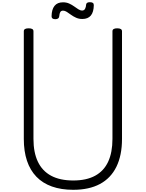

<svg xmlns="http://www.w3.org/2000/svg" viewBox="-20 -1711 1329 1750"><path d="M647 19Q538 19 453.5 -11Q369 -41 312 -100Q255 -159 226 -245.5Q197 -332 197 -445V-1426Q197 -1440 208 -1446.5Q219 -1453 241 -1453Q263 -1453 274 -1446.5Q285 -1440 285 -1426V-445Q285 -322 325 -237.5Q365 -153 445.5 -109.5Q526 -66 648 -66Q768 -66 847.5 -109.5Q927 -153 966 -237.5Q1005 -322 1005 -445V-1426Q1005 -1440 1016 -1446.5Q1027 -1453 1048 -1453Q1092 -1453 1092 -1426V-445Q1092 -295 1041 -191Q990 -87 891 -34Q792 19 647 19ZM484 -1536Q450 -1536 450 -1563Q451 -1625 477 -1657.5Q503 -1690 554 -1690Q586 -1690 611 -1678.5Q636 -1667 656 -1652.5Q676 -1638 694 -1626.5Q712 -1615 729 -1615Q747 -1615 755.5 -1631Q764 -1647 765 -1670Q768 -1691 799 -1691Q818 -1691 826.5 -1684.5Q835 -1678 835 -1664Q834 -1601 808 -1569.5Q782 -1538 730 -1538Q699 -1538 673.5 -1549.5Q648 -1561 627.5 -1576Q607 -1591 589 -1602.5Q571 -1614 555 -1614Q537 -1614 529.5 -1601Q522 -1588 520 -1563Q519 -1550 510 -1543Q501 -1536 484 -1536Z"/></svg>

Font: Playwrite ID
Style: Regular
Weight: 400
Designer: Veronika Burian, José Scaglione
Foundry: TypeTogether
Version: Version 1.002